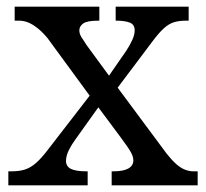

<svg xmlns="http://www.w3.org/2000/svg" viewBox="-20 -556 618 576"><path d="M5 0V-42H14Q38 -42 55 -47.5Q72 -53 88 -67Q104 -81 123 -106L249 -269L123 -441Q109 -458 94.5 -470Q80 -482 66 -488Q52 -494 37 -494H24V-536H278V-494H275Q241 -494 229.5 -485.5Q218 -477 218 -465Q218 -455 224 -445Q230 -435 241 -419L307 -329L359 -404Q370 -421 377 -436.5Q384 -452 384 -465Q384 -483 368.5 -488.5Q353 -494 330 -494H327V-536H546V-494H537Q518 -494 502.5 -489.5Q487 -485 471.5 -471Q456 -457 436 -430L333 -293L480 -95Q495 -76 508.5 -64Q522 -52 535 -47Q548 -42 560 -42H573V0H315V-42H320Q350 -42 365 -50.5Q380 -59 380 -75Q380 -86 372.5 -99.5Q365 -113 342 -144L275 -234L205 -136Q196 -124 187 -106.5Q178 -89 178 -73Q178 -57 192.5 -49.5Q207 -42 240 -42H243V0Z"/></svg>

Font: Noto Rashi Hebrew
Style: Regular
Weight: 400
Version: Version 1.006